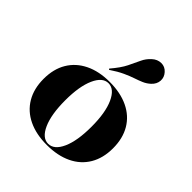

<svg xmlns="http://www.w3.org/2000/svg" viewBox="-187 -807 950 950"><g transform="rotate(45 287.5 -332.0)"><path d="M287.1 11.3Q212.1 11.3 157.7 -14.9Q103.2 -41.1 73.8 -90.7Q44.4 -140.3 44.4 -208.9Q44.4 -278.2 73.8 -327.4Q103.2 -376.6 157.7 -403.2Q212.1 -429.8 287.1 -429.8Q362.1 -429.8 416.9 -403.6Q471.8 -377.4 501.2 -327.8Q530.6 -278.2 530.6 -208.9Q530.6 -140.3 501.2 -90.7Q471.8 -41.1 416.9 -14.9Q362.1 11.3 287.1 11.3ZM287.1 2.4Q329 2.4 354.4 -54Q379.8 -110.5 379.8 -208.9Q379.8 -307.3 354 -364.1Q328.2 -421 287.1 -421Q246 -421 220.6 -364.1Q195.2 -307.3 195.2 -209.7Q195.2 -111.3 220.6 -54.4Q246 2.4 287.1 2.4ZM241.9 -469.4 237.9 -474.2Q275.8 -518.5 292.3 -552Q308.9 -585.5 320.6 -611.3Q332.3 -637.1 354 -656.5Q375 -675.8 400.8 -676.2Q426.6 -676.6 444.4 -656.5Q462.1 -637.1 460.5 -612.1Q458.9 -587.1 437.9 -567.7Q421 -552.4 402 -544.4Q383.1 -536.3 360.1 -528.6Q337.1 -521 308.1 -507.7Q279 -494.4 241.9 -469.4Z"/></g></svg>

Font: Playfair 144pt SemiExpanded Black
Style: Regular
Weight: 900
Width: 6
Designer: Claus Eggers Sørensen
Foundry: Claus Eggers Sørensen
Version: Version 2.203